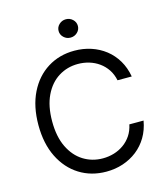

<svg xmlns="http://www.w3.org/2000/svg" viewBox="-134 -1035 996 1146"><g transform="rotate(-15 364.0 -461.5)"><path d="M380.9 9.8Q288.1 9.8 215.3 -35.6Q142.6 -81.1 101.1 -164.8Q59.6 -248.5 59.6 -363.3Q59.6 -478.5 101.1 -562.5Q142.6 -646.5 215.3 -691.9Q288.1 -737.3 380.9 -737.3Q435.5 -737.3 484.1 -721.2Q532.7 -705.1 571.8 -674.6Q610.8 -644 637 -599.9Q663.1 -555.7 672.9 -500H585Q577.1 -538.1 557.9 -566.9Q538.6 -595.7 511 -615.5Q483.4 -635.3 450.2 -645.3Q417 -655.3 380.9 -655.3Q314.9 -655.3 261.2 -621.8Q207.5 -588.4 176 -523.2Q144.5 -458 144.5 -363.3Q144.5 -269 176 -204.1Q207.5 -139.2 261.2 -105.7Q314.9 -72.3 380.9 -72.3Q417 -72.3 450.2 -82.3Q483.4 -92.3 511 -112.1Q538.6 -131.8 557.9 -160.6Q577.1 -189.5 585 -227.5H672.9Q663.1 -171.4 637 -127.4Q610.8 -83.5 571.8 -53Q532.7 -22.5 484.1 -6.3Q435.5 9.8 380.9 9.8ZM380.9 -818.4Q356.4 -818.4 338.9 -835Q321.3 -851.6 321.3 -875Q321.3 -898.4 338.9 -915Q356.4 -931.6 380.9 -931.6Q405.3 -931.6 422.9 -915Q440.4 -898.4 440.4 -875Q440.4 -851.6 422.9 -835Q405.3 -818.4 380.9 -818.4Z"/></g></svg>

Font: Inter
Style: Regular
Weight: 400
Designer: Rasmus Andersson
Foundry: rsms
Version: Version 4.000;git-8c9346024